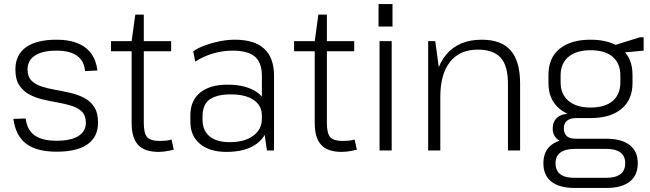

<svg xmlns="http://www.w3.org/2000/svg" viewBox="-20 -743 3210 948"><path d="M260 6Q161 6 109 -33.5Q57 -73 46 -156L107 -158Q113 -102 150.5 -75Q188 -48 260 -48Q329 -48 366.5 -71Q404 -94 404 -137Q404 -172 385 -191Q366 -210 335 -220Q304 -230 267 -236.5Q230 -243 193 -251.5Q156 -260 125 -276.5Q94 -293 75 -322Q56 -351 56 -400Q56 -472 108 -509.5Q160 -547 260 -547Q320 -547 362.5 -530Q405 -513 430 -479Q455 -445 461 -395L400 -392Q396 -442 360.5 -467.5Q325 -493 260 -493Q190 -493 153 -469Q116 -445 116 -400Q116 -365 135 -345.5Q154 -326 185 -316Q216 -306 253 -299.5Q290 -293 327 -284.5Q364 -276 395 -260Q426 -244 445 -215Q464 -186 464 -137Q464 -67 412 -30.5Q360 6 260 6Z M763 7Q694 7 662 -27.5Q630 -62 630 -135V-540L648 -671H690V-135Q690 -84 707 -65.5Q724 -47 770 -47Q784 -47 798.5 -48.5Q813 -50 827 -54L838 -4Q826 -1 813.5 1.5Q801 4 788 5.5Q775 7 763 7ZM528 -540H825V-490H528Z M1273 -173V-369Q1273 -434 1238.5 -463.5Q1204 -493 1128 -493Q1079 -493 1032 -479Q985 -465 944 -439L934 -490Q959 -507 993.5 -519.5Q1028 -532 1066 -539.5Q1104 -547 1139 -547Q1236 -547 1284.5 -502.5Q1333 -458 1333 -369V0H1298ZM1098 7Q1015 7 967.5 -32.5Q920 -72 920 -142V-175Q920 -246 968 -285.5Q1016 -325 1103 -325Q1195 -325 1249 -287.5Q1303 -250 1303 -180V-145Q1303 -74 1248 -33.5Q1193 7 1098 7ZM1114 -41Q1187 -41 1230 -72.5Q1273 -104 1273 -156V-172Q1273 -222 1232.5 -249.5Q1192 -277 1119 -277Q1052 -277 1016 -252.5Q980 -228 980 -167V-153Q980 -98 1015 -69.5Q1050 -41 1114 -41Z M1667 7Q1598 7 1566 -27.5Q1534 -62 1534 -135V-540L1552 -671H1594V-135Q1594 -84 1611 -65.5Q1628 -47 1674 -47Q1688 -47 1702.5 -48.5Q1717 -50 1731 -54L1742 -4Q1730 -1 1717.5 1.5Q1705 4 1692 5.5Q1679 7 1667 7ZM1432 -540H1729V-490H1432Z M1914 -540V0H1854V-540ZM1918 -723V-612H1849V-723Z M2488 -331Q2488 -418 2452 -458Q2416 -498 2339 -498Q2250 -498 2202 -437.5Q2154 -377 2154 -264L2122 -199V-264Q2122 -401 2183.5 -474Q2245 -547 2359 -547Q2455 -547 2501.5 -494Q2548 -441 2548 -331V0H2488ZM2094 -540H2129L2154 -357V0H2094Z M2896 -160Q2798 -160 2743 -205.5Q2688 -251 2688 -333V-374Q2688 -457 2743 -502Q2798 -547 2896 -547Q2994 -547 3048.5 -502Q3103 -457 3103 -374V-333Q3103 -251 3048.5 -205.5Q2994 -160 2896 -160ZM2818 185Q2742 185 2702.5 154Q2663 123 2663 63Q2663 4 2702 -27Q2741 -58 2818 -58H2974Q3049 -58 3089 -27Q3129 4 3129 63Q3129 123 3089 154Q3049 185 2974 185ZM2972 135Q3067 135 3067 63Q3067 -8 2972 -8H2821Q2723 -8 2723 63Q2723 137 2821 135ZM2796 -36Q2755 -36 2732 -55.5Q2709 -75 2709 -109Q2709 -143 2731.5 -162.5Q2754 -182 2797 -182H2896V-160H2824Q2795 -160 2779 -146.5Q2763 -133 2764 -109Q2764 -84 2778.5 -71Q2793 -58 2822 -58H2896V-36ZM2896 -212Q2967 -212 3005 -244.5Q3043 -277 3043 -336V-371Q3043 -430 3005 -462.5Q2967 -495 2896 -495Q2826 -495 2787 -462.5Q2748 -430 2748 -371V-336Q2748 -278 2787 -245Q2826 -212 2896 -212ZM3008 -518 3140 -559H3158V-493L3008 -479Z"/></svg>

Font: Pathway Extreme 8pt Thin
Style: Regular
Weight: 100
Designer: Eduardo Rodriguez Tunni
Foundry: Eduardo Rodriguez Tunni
Version: Version 1.000